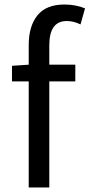

<svg xmlns="http://www.w3.org/2000/svg" viewBox="-20 -829 396 849"><path d="M33 -469V-538L107 -543V-630Q107 -713 145.5 -761Q184 -809 265 -809Q291 -809 314 -804.5Q337 -800 356 -792L336 -721Q306 -736 275 -736Q198 -736 198 -629V-543H313V-469H198V0H107V-469Z"/></svg>

Font: Source Han Sans
Style: Regular
Weight: 400
Designer: Ryoko NISHIZUKA Ë•øÂ°öÊ∂ºÂ≠ê (kana, bopomofo & ideographs); Paul D. Hunt (Latin, Greek & Cyrillic); Sandoll Communicatio
Foundry: Adobe
Version: Version 2.004;hotconv 1.0.118;makeotfexe 2.5.65603